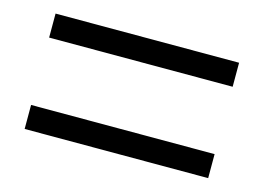

<svg xmlns="http://www.w3.org/2000/svg" viewBox="-54 -607 656 479"><g transform="rotate(15 274.5 -368.0)"><path d="M38 -455H512V-517H38ZM38 -219H512V-281H38Z"/></g></svg>

Font: ChiuKong Gothic CL Normal
Style: Regular
Weight: 350
Designer: Ryoko NISHIZUKA 西塚涼子 (kana, bopomofo & ideographs); Paul D. Hunt (Latin, Greek & Cyrillic); Sandoll Communications 산돌커뮤니
Foundry: Adobe
Version: Version 1.300